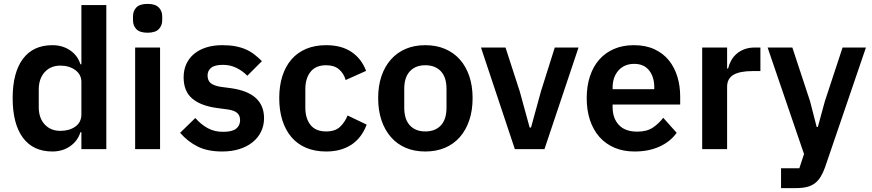

<svg xmlns="http://www.w3.org/2000/svg" viewBox="-20 -766 4477 986"><path d="M398 -87H393Q379 -42 340 -15Q301 12 249 12Q150 12 97.5 -59Q45 -130 45 -262Q45 -393 97.5 -463.5Q150 -534 249 -534Q301 -534 340 -507.5Q379 -481 393 -436H398V-740H526V0H398ZM290 -94Q336 -94 367 -116Q398 -138 398 -179V-345Q398 -383 367 -406Q336 -429 290 -429Q240 -429 209.5 -395.5Q179 -362 179 -306V-216Q179 -160 209.5 -127Q240 -94 290 -94Z M738 -598Q698 -598 680.5 -616Q663 -634 663 -662V-682Q663 -710 680.5 -728Q698 -746 738 -746Q777 -746 795 -728Q813 -710 813 -682V-662Q813 -634 795 -616Q777 -598 738 -598ZM674 -522H802V0H674Z M1121 12Q1046 12 995 -13.5Q944 -39 905 -84L983 -160Q1012 -127 1046.5 -108Q1081 -89 1126 -89Q1172 -89 1192.5 -105Q1213 -121 1213 -149Q1213 -172 1198.5 -185.5Q1184 -199 1149 -204L1097 -211Q1012 -222 967.5 -259.5Q923 -297 923 -369Q923 -407 937 -437.5Q951 -468 977 -489.5Q1003 -511 1039.5 -522.5Q1076 -534 1121 -534Q1159 -534 1188.5 -528.5Q1218 -523 1242 -512.5Q1266 -502 1286 -486.5Q1306 -471 1325 -452L1250 -377Q1227 -401 1195 -417Q1163 -433 1125 -433Q1083 -433 1064.5 -418Q1046 -403 1046 -379Q1046 -353 1061.5 -339.5Q1077 -326 1114 -320L1167 -313Q1336 -289 1336 -159Q1336 -121 1320.5 -89.5Q1305 -58 1277 -35.5Q1249 -13 1209.5 -0.5Q1170 12 1121 12Z M1655 12Q1597 12 1552 -7Q1507 -26 1476.5 -62Q1446 -98 1430 -148.5Q1414 -199 1414 -262Q1414 -325 1430 -375Q1446 -425 1476.5 -460.5Q1507 -496 1552 -515Q1597 -534 1655 -534Q1734 -534 1785.5 -499Q1837 -464 1860 -402L1755 -355Q1746 -388 1721.5 -409.5Q1697 -431 1655 -431Q1601 -431 1574.5 -397Q1548 -363 1548 -308V-213Q1548 -158 1574.5 -124.5Q1601 -91 1655 -91Q1701 -91 1726 -114.5Q1751 -138 1765 -173L1863 -126Q1837 -57 1784 -22.5Q1731 12 1655 12Z M2164 12Q2108 12 2063.5 -7Q2019 -26 1987.5 -62Q1956 -98 1939 -148.5Q1922 -199 1922 -262Q1922 -325 1939 -375Q1956 -425 1987.5 -460.5Q2019 -496 2063.5 -515Q2108 -534 2164 -534Q2220 -534 2265 -515Q2310 -496 2341.5 -460.5Q2373 -425 2390 -375Q2407 -325 2407 -262Q2407 -199 2390 -148.5Q2373 -98 2341.5 -62Q2310 -26 2265 -7Q2220 12 2164 12ZM2164 -91Q2215 -91 2244 -122Q2273 -153 2273 -213V-310Q2273 -369 2244 -400Q2215 -431 2164 -431Q2114 -431 2085 -400Q2056 -369 2056 -310V-213Q2056 -153 2085 -122Q2114 -91 2164 -91Z M2624 0 2450 -522H2576L2649 -297L2700 -111H2707L2758 -297L2829 -522H2951L2776 0Z M3239 12Q3181 12 3135.5 -7.5Q3090 -27 3058.5 -62.5Q3027 -98 3010 -148.5Q2993 -199 2993 -262Q2993 -324 3009.5 -374Q3026 -424 3057 -459.5Q3088 -495 3133 -514.5Q3178 -534 3235 -534Q3296 -534 3341 -513Q3386 -492 3415 -456Q3444 -420 3458.5 -372.5Q3473 -325 3473 -271V-229H3126V-216Q3126 -159 3158 -124.5Q3190 -90 3253 -90Q3301 -90 3331.5 -110Q3362 -130 3386 -161L3455 -84Q3423 -39 3367.5 -13.5Q3312 12 3239 12ZM3237 -438Q3186 -438 3156 -404Q3126 -370 3126 -316V-308H3340V-317Q3340 -371 3313.5 -404.5Q3287 -438 3237 -438Z M3586 0V-522H3714V-414H3719Q3724 -435 3734.5 -454.5Q3745 -474 3762 -489Q3779 -504 3802.5 -513Q3826 -522 3857 -522H3885V-401H3845Q3780 -401 3747 -382Q3714 -363 3714 -320V0Z M4307 -522H4427L4217 93Q4207 121 4194.5 141.5Q4182 162 4165 175Q4148 188 4124 194Q4100 200 4068 200H3991V98H4085L4109 25L3922 -522H4049L4140 -246L4174 -114H4180L4216 -246Z"/></svg>

Font: IBM Plex Sans Hebrew SemiBold
Style: Regular
Weight: 600
Designer: Mike Abbink, Paul van der Laan, Pieter van Rosmalen, Yanek Iontef
Foundry: Bold Monday
Version: Version 1.2